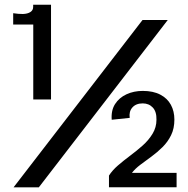

<svg xmlns="http://www.w3.org/2000/svg" viewBox="-20 -791 794 811"><path d="M37.2 0.4 581.9 -706.4H688.5L143.9 0.4ZM120.5 -371V-687.5H35.7V-735.2Q46.5 -733.6 57.4 -732.6Q68.4 -731.6 76.7 -731.9Q96.4 -732.5 108.3 -740.1Q120.1 -747.7 120.1 -761.6V-771H195.5V-371ZM440.3 0V-49.4Q454.5 -71.6 478 -92Q501.6 -112.4 529.5 -133.2Q557.3 -153.9 582.5 -176.3Q607.7 -198.6 624.3 -225.9Q640.9 -253.2 640.9 -285.2Q641.7 -319.4 625.3 -336.8Q608.9 -354.3 582.9 -354.3Q554.5 -354.3 539.2 -337.1Q524 -320 527.9 -293.1L451.9 -285.2Q448.8 -324.5 466 -351.4Q483.2 -378.3 514.2 -392.7Q545.3 -407 582.9 -407Q627.1 -407 657 -391.3Q687 -375.7 701.8 -348.3Q716.6 -321 716.6 -285.9Q716.6 -248.3 702.7 -220Q688.9 -191.8 666.6 -169.7Q644.3 -147.6 619.8 -129.7Q595.2 -111.9 573 -95.2Q550.8 -78.5 537.4 -60.9H725.9V0Z"/></svg>

Font: Panamera Thin
Style: Regular
Weight: 100
Designer: Bastien Sozeau
Foundry: NBR — Bastien Sozeau
Version: Version 3.003;gftools[0.9.33]